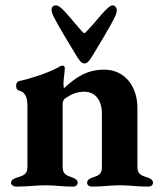

<svg xmlns="http://www.w3.org/2000/svg" viewBox="-20 -691 606 714"><path d="M294 -455C307 -455 315 -469 329 -492C354 -534 390 -592 409 -632C420 -654 412 -671 399 -671C390 -671 377 -659 359 -639C345 -623 324 -597 299 -571C297 -569 296 -568 294 -568C293 -568 291 -569 288 -571C264 -597 244 -623 229 -639C211 -659 199 -671 188 -671C169 -671 168 -653 178 -632C198 -592 233 -536 258 -494C273 -468 282 -455 294 -455ZM41 3C81 3 115 -2 150 -2C185 -2 212 3 252 3C261 3 269 -3 269 -11C269 -21 261 -27 249 -31C230 -38 213 -42 213 -69V-305C213 -311 215 -319 221 -324C245 -341 266 -350 295 -350C334 -349 359 -319 359 -268V-69C359 -42 344 -37 324 -31C313 -27 304 -22 304 -11C304 -2 313 3 321 3C361 3 391 -2 426 -2C461 -2 492 3 532 3C540 3 549 -2 549 -11C549 -22 540 -27 529 -31C509 -37 491 -42 491 -69V-289C491 -377 438 -432 368 -432C306 -432 264 -406 218 -363C217 -364 216 -372 216 -378C216 -397 221 -425 221 -435C221 -441 220 -447 212 -447C207 -447 199 -442 194 -439C156 -419 95 -399 50 -389C43 -387 40 -380 40 -372C40 -361 45 -355 51 -354C75 -349 82 -326 82 -298V-69C82 -42 64 -37 44 -31C32 -27 21 -22 21 -11C21 -2 32 3 41 3Z"/></svg>

Font: EB Garamond
Style: Bold
Weight: 700
Designer: Georg Duffner and Octavio Pardo
Foundry: Georg Duffner
Version: Version 1.000;PS 001.000;hotconv 1.0.88;makeotf.lib2.5.64775